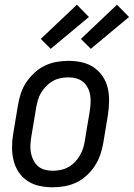

<svg xmlns="http://www.w3.org/2000/svg" viewBox="-20 -786 567 814"><path d="M203 8Q174 8 146.5 2Q119 -4 96.5 -19Q74 -34 59 -56.5Q44 -79 37.5 -106Q31 -133 31 -161.5Q31 -190 36 -219L56 -339Q60 -364 68 -389Q76 -414 91 -436.5Q106 -459 126 -477.5Q146 -496 170 -507.5Q194 -519 219.5 -523.5Q245 -528 270 -528Q299 -528 326.5 -522Q354 -516 376.5 -501Q399 -486 414.5 -463.5Q430 -441 436.5 -414Q443 -387 442.5 -358.5Q442 -330 438 -301L418 -181Q414 -156 405.5 -131Q397 -106 382.5 -83.5Q368 -61 348 -42.5Q328 -24 304 -12.5Q280 -1 254 3.5Q228 8 203 8ZM204 -62Q220 -62 237 -65.5Q254 -69 269.5 -77.5Q285 -86 297.5 -99Q310 -112 319 -127.5Q328 -143 333 -159.5Q338 -176 340 -192L360 -312Q363 -330 364 -347.5Q365 -365 362.5 -381.5Q360 -398 352.5 -413Q345 -428 332.5 -438.5Q320 -449 304 -453.5Q288 -458 270 -458Q254 -458 236.5 -454.5Q219 -451 204 -442.5Q189 -434 176 -421Q163 -408 154 -392.5Q145 -377 140.5 -360.5Q136 -344 133 -328L113 -208Q110 -190 109 -172.5Q108 -155 111 -138.5Q114 -122 121.5 -107Q129 -92 141 -81.5Q153 -71 169.5 -66.5Q186 -62 204 -62ZM365 -579 323 -621 476 -766 527 -714ZM195 -579 153 -621 306 -766 357 -714Z"/></svg>

Font: Iosevka
Style: Italic
Weight: 400
Italic angle: -9°
Monospace: yes
Designer: Belleve Invis
Foundry: Belleve Invis
Version: Version 32.5.0; ttfautohint (v1.8.4)